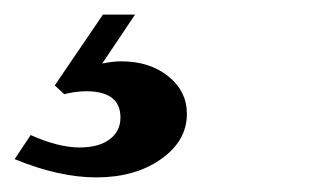

<svg xmlns="http://www.w3.org/2000/svg" viewBox="-100 -25 453 263"><path d="M85 -5 40 62Q55 59 66 59Q105 59 130.5 79.5Q156 100 156 131Q156 168 120.5 193Q85 218 32 218Q-19 218 -80 193L-58 160Q-20 177 9 177Q35 177 50 166Q65 155 65 136Q65 100 18 100Q4 100 -12 104L-25 92L41 -5Z"/></svg>

Font: STIX MathJax Latin
Style: Bold Italic
Weight: 700
Italic angle: -16.33°
Designer: MicroPress Inc., with final additions and corrections provided by Coen Hoffman, Elsevier (retired)
Version: Version 1.1.1